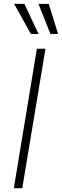

<svg xmlns="http://www.w3.org/2000/svg" viewBox="-20 -982 323 1002"><path d="M217.3 -727.5 96.2 0H52.2L172.4 -727.5ZM141.1 -804.7 53.7 -961.9H107.4L181.2 -804.7ZM243.2 -804.7 180.7 -961.9H234.4L283.2 -804.7Z"/></svg>

Font: Inter Tight ExtraLight
Style: Italic
Weight: 250
Italic angle: -9.39999°
Designer: Rasmus Andersson
Foundry: rsms
Version: Version 3.004